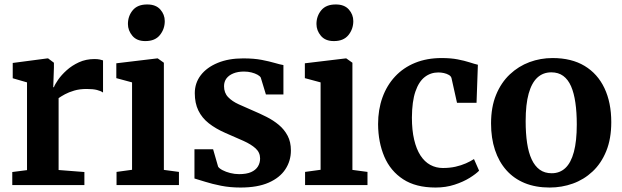

<svg xmlns="http://www.w3.org/2000/svg" viewBox="-20 -829 2786 860"><path d="M35 0V-58.5L101 -67V-460L37 -478.5V-547L192.5 -567.5H195.5L221.5 -548V-526L218.5 -438.5H221.5Q226 -451 240.5 -472Q255 -493 278.5 -514.2Q302 -535.5 333.5 -550Q365 -564.5 403 -564.5Q417 -564.5 426.5 -562.5Q436 -560.5 441.5 -558.5V-414.5Q432 -421.5 414.5 -426Q397 -430.5 368 -430.5Q336.5 -430.5 312.2 -423.2Q288 -416 271 -406.8Q254 -397.5 242.5 -389.5V-67.5L358 -58.5V0Z M502 0V-59L571.5 -68.5V-460L501 -479V-545.5L684.5 -567.5H686.5L714 -548V-68L781.5 -59V0ZM630.5 -645Q592.5 -645 572.8 -668.8Q553 -692.5 553 -721.5Q553 -757 574.5 -783Q596 -809 639 -809H640Q678 -809 698 -786.5Q718 -764 718 -734.5Q718 -699 696.2 -672Q674.5 -645 631.5 -645Z M1057.5 11Q1010.5 11 970.2 3Q930 -5 899.2 -14.8Q868.5 -24.5 851 -29.5V-160.5H934.5L957 -82.5Q962 -74.5 976.8 -66.8Q991.5 -59 1011.2 -54Q1031 -49 1051 -49Q1084 -49 1104.5 -58Q1125 -67 1135 -83Q1145 -99 1145 -119Q1145 -146 1125 -164.2Q1105 -182.5 1070 -198.2Q1035 -214 989.5 -233.5Q946 -252.5 915.2 -276.8Q884.5 -301 868.5 -334Q852.5 -367 852.5 -411.5Q852.5 -457 879.2 -492Q906 -527 954.8 -547.2Q1003.5 -567.5 1069 -567.5Q1117.5 -567.5 1152.2 -560.8Q1187 -554 1210.8 -547Q1234.5 -540 1249.5 -537.5V-406H1171L1148 -481.5Q1144 -488.5 1133 -494.5Q1122 -500.5 1106.5 -504.5Q1091 -508.5 1073 -508.5Q1045.5 -508.5 1025.2 -500.2Q1005 -492 994.2 -477.5Q983.5 -463 983.5 -443Q983.5 -413 1001.8 -394Q1020 -375 1049.2 -361.8Q1078.5 -348.5 1111 -334.5Q1143 -321 1173.8 -305.5Q1204.5 -290 1229 -269.5Q1253.5 -249 1268.2 -221.2Q1283 -193.5 1283 -155Q1283 -108.5 1258.2 -70.8Q1233.5 -33 1183.5 -11Q1133.5 11 1057.5 11Z M1346.5 0V-59L1416 -68.5V-460L1345.5 -479V-545.5L1529 -567.5H1531L1558.5 -548V-68L1626 -59V0ZM1475 -645Q1437 -645 1417.2 -668.8Q1397.5 -692.5 1397.5 -721.5Q1397.5 -757 1419 -783Q1440.5 -809 1483.5 -809H1484.5Q1522.5 -809 1542.5 -786.5Q1562.5 -764 1562.5 -734.5Q1562.5 -699 1540.8 -672Q1519 -645 1476 -645Z M1931 11Q1842.5 11 1785.8 -26Q1729 -63 1701.5 -127.2Q1674 -191.5 1673.5 -273Q1673.5 -338 1693 -392.2Q1712.5 -446.5 1749.5 -486.2Q1786.5 -526 1839.2 -547.5Q1892 -569 1958 -569Q1999.5 -569 2030.2 -563Q2061 -557 2083.2 -549.8Q2105.5 -542.5 2120.5 -539L2114.5 -368.5H2027L2002.5 -478.5Q2000.5 -487.5 1990.8 -493.2Q1981 -499 1968.2 -501.8Q1955.5 -504.5 1943.5 -504.5Q1909 -504.5 1882.5 -484Q1856 -463.5 1840.8 -419.2Q1825.5 -375 1825 -302.5Q1825 -246 1835 -203.5Q1845 -161 1863.2 -132.8Q1881.5 -104.5 1907.2 -90.5Q1933 -76.5 1963.5 -76.5Q1994.5 -76.5 2020 -82.2Q2045.5 -88 2066.5 -97.2Q2087.5 -106.5 2103 -116.5L2126 -64.5Q2112 -50 2083.5 -32.2Q2055 -14.5 2016 -1.8Q1977 11 1931 11Z M2179.5 -276Q2179.5 -349.5 2202 -404.2Q2224.5 -459 2263.5 -495.8Q2302.5 -532.5 2351.8 -550.8Q2401 -569 2455 -569Q2540 -569 2598.5 -533.8Q2657 -498.5 2687.5 -434Q2718 -369.5 2718 -282Q2718 -207.5 2695.5 -152.2Q2673 -97 2634.2 -60.8Q2595.5 -24.5 2546 -6.8Q2496.5 11 2442 11Q2379 11 2330.2 -9Q2281.5 -29 2248 -66.8Q2214.5 -104.5 2197 -157.5Q2179.5 -210.5 2179.5 -276ZM2451 -53Q2487.5 -53 2512.5 -76.5Q2537.5 -100 2550.5 -148.5Q2563.5 -197 2563.5 -271.5Q2563.5 -326 2557.2 -369.2Q2551 -412.5 2537.8 -442.8Q2524.5 -473 2502.8 -489Q2481 -505 2449.5 -505Q2412.5 -505 2387 -481.5Q2361.5 -458 2348 -409.8Q2334.5 -361.5 2334.5 -286.5Q2334.5 -231.5 2341 -188.2Q2347.5 -145 2361.5 -115Q2375.5 -85 2397.5 -69Q2419.5 -53 2451 -53Z"/></svg>

Font: Merriweather 20pt
Style: Bold
Weight: 700
Version: Version 2.100